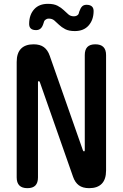

<svg xmlns="http://www.w3.org/2000/svg" viewBox="-20 -971 640 1001"><path d="M67 -648Q67 -694 89.5 -717Q112 -740 155 -740Q189 -740 209 -725Q229 -710 239 -681L412 -188Q413 -185 414.5 -183.5Q416 -182 418 -182Q420 -182 421 -183.5Q422 -185 422 -188V-684Q422 -712 435.5 -726Q449 -740 477 -740Q505 -740 519 -726Q533 -712 533 -684V-82Q533 -36 510.5 -13Q488 10 445 10Q411 10 391 -5Q371 -20 361 -49L188 -542Q187 -545 185.5 -546.5Q184 -548 182 -548Q180 -548 179 -546.5Q178 -545 178 -542V-46Q178 -18 164.5 -4Q151 10 123 10Q95 10 81 -4Q67 -18 67 -46ZM207 -850Q201 -830 191.5 -822Q182 -814 168 -814Q149 -814 140 -823Q131 -832 132 -850Q133 -895 158.5 -923Q184 -951 230 -951Q261 -951 280 -941Q299 -931 312 -918.5Q325 -906 336.5 -896Q348 -886 365 -886Q372 -886 377 -888Q382 -890 385.5 -893Q389 -896 390.5 -900.5Q392 -905 393 -910Q400 -930 408.5 -938Q417 -946 431 -946Q450 -946 459.5 -937Q469 -928 468 -910Q467 -866 441.5 -837.5Q416 -809 370 -809Q339 -809 320 -819Q301 -829 288 -841.5Q275 -854 263.5 -864Q252 -874 235 -874Q228 -874 223.5 -872Q219 -870 215.5 -867Q212 -864 210 -859.5Q208 -855 207 -850Z"/></svg>

Font: Maple Mono NL SemiBold
Style: Regular
Weight: 600
Monospace: yes
Designer: subframe7536
Version: Version 7.000